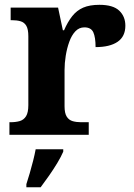

<svg xmlns="http://www.w3.org/2000/svg" viewBox="-20 -568 563 809"><path d="M19.7 0V-53H23.8Q46.8 -53 63.6 -58Q80.3 -63 89.9 -78.5Q99.4 -94 99.4 -125V-415Q99.4 -445 90.8 -459.5Q82.2 -474 66.3 -478.5Q50.5 -483 28.5 -483H24.9V-536H224.7L244.9 -440.5H249.9Q265.2 -475.7 284.2 -499.8Q303.3 -524 330.6 -535.9Q357.9 -547.7 399 -547.7Q456.4 -547.7 482.3 -523.2Q508.2 -498.7 508.2 -459.7Q508.2 -414.2 475.4 -391.8Q442.6 -369.5 382.7 -369.5Q382.7 -410.5 373.3 -431.6Q363.9 -452.7 335.5 -452.7Q313.3 -452.7 297.5 -436Q281.7 -419.2 271.9 -391.8Q262 -364.5 257 -333.2Q252 -302 252 -273V-120Q252 -91 261.2 -76.5Q270.4 -62 286.3 -57.5Q302.2 -53 321.8 -53H353.9V0ZM91.1 208Q97.6 187.7 105.3 161.9Q112.9 136 119.6 109.3Q126.3 82.7 130.3 61H246.5V71Q237.5 92 221.5 118.7Q205.4 145.4 186.5 172.4Q167.6 199.4 151.3 221H91.1Z"/></svg>

Font: Noto Serif Gurmukhi
Style: Regular
Weight: 400
Designer: Vaibhav Singh and the Monotype Design Team
Foundry: Monotype Imaging Inc.
Version: Version 2.003